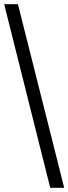

<svg xmlns="http://www.w3.org/2000/svg" viewBox="-20 -780 328 921"><path d="M221 121H288L66 -760H0Z"/></svg>

Font: Noto Serif Georgian SemiBold
Style: Regular
Weight: 600
Designer: Monotype Design Team, Akaki Razmadze
Foundry: Google LLC
Version: Version 2.003